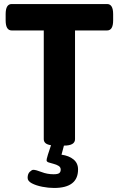

<svg xmlns="http://www.w3.org/2000/svg" viewBox="-20 -720 589 952"><path d="M248 212Q220 212 189.5 206Q159 200 138 189Q117 178 117 162Q117 142 127.5 132Q138 122 145 122Q158 122 186 133Q214 144 246 144Q266 144 273.5 138.5Q281 133 281 121Q281 109 270.5 102.5Q260 96 246 92.5Q232 89 221.5 85.5Q211 82 211 75Q211 72 212 67Q213 62 217.5 47Q222 32 233 0Q197 -5 197 -30V-569H38Q8 -569 8 -619V-650Q8 -700 38 -700H511Q541 -700 541 -650V-619Q541 -569 511 -569H352V-30Q352 2 297 2L285 47Q322 52 344.5 70.5Q367 89 367 120Q367 212 248 212Z"/></svg>

Font: Asap
Style: Bold
Weight: 700
Designer: Pablo Cosgaya
Foundry: Omnibus-Type
Version: Version 3.001; ttfautohint (v1.8.3)